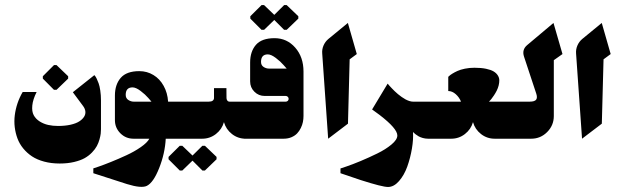

<svg xmlns="http://www.w3.org/2000/svg" viewBox="-20 -544 2434 753"><path d="M191.7 -191.7H201.7L247.3 -235.7V-245L201.7 -288.7H191.7L148 -245V-235.7ZM214.3 97.3Q245.3 97.3 270.5 91.3Q295.7 85.3 312 76.2Q328.3 67 340.8 54Q353.3 41 359.8 28.8Q366.3 16.7 370.2 2.8Q374 -11 375 -20Q376 -29 376 -37.3V-150.3Q376 -171 373.3 -188.8Q370.7 -206.7 366.8 -217.2Q363 -227.7 359.2 -235.5Q355.3 -243.3 352.7 -246.3L350 -249.3L265.7 -182.3L306 -128Q313.7 -117.7 314.8 -106.7Q316 -95.7 309.5 -85.7Q303 -75.7 290.5 -67.7Q278 -59.7 256.5 -54.8Q235 -50 207.7 -50Q187 -50 169 -54Q151 -58 135.5 -67.8Q120 -77.7 112.2 -92.3Q104.3 -107 106.7 -130.5Q109 -154 123.7 -183.3H69Q56.7 -162.3 48.8 -139.2Q41 -116 38 -92.3Q35 -68.7 37.8 -45.3Q40.7 -22 48.5 -1Q56.3 20 71 38Q85.7 56 105.5 69.2Q125.3 82.3 153.2 89.8Q181 97.3 214.3 97.3Z M500 -201.3Q513 -201.3 531.5 -187.3Q550 -173.3 562 -159.3L574 -145.3H504.7Q493.3 -145.3 483.2 -152Q473 -158.7 473 -172Q473 -201.3 500 -201.3ZM555.7 185Q581.7 172.3 604.3 115Q627 57.7 630 0H729.3V-145.3H639.3Q637 -180 621.8 -207.3Q606.7 -234.7 581.7 -249.8Q556.7 -265 526.3 -265Q476.3 -265 453.5 -238.7Q430.7 -212.3 430.7 -169.3V-73Q430.7 -42.7 452 -21.3Q473.3 0 503.7 0H565.7Q557.7 15.3 532.2 33Q506.7 50.7 476 64.8Q445.3 79 415.5 91Q385.7 103 366 109.7L346 116.3V135.3Q346.3 135.3 478.3 178Q534.3 195.3 555.7 185Z M695 124.7 735 86 773.7 124.7H783.7L829.3 80.7V71.3L783.7 27.7H773.7L735 66L695 27.7H685L641 71.3V80.7L685 124.7ZM773 0Q803 0 826.7 -18.3Q850.3 -36.7 858.3 -65Q866.3 -36.7 889.8 -18.3Q913.3 0 943.3 0H984.7V-145.3H880.3Q872 -145.3 869 -154.7Q868.3 -157.3 868.3 -159.7L868 -198.3H819.3V-159.7Q819.3 -153.3 814.3 -149.3Q809.3 -145.3 798.3 -145.3H703V0Z M1015.7 -427 1055.7 -465.7 1094.3 -427H1104.3L1150 -471V-480.3L1104.3 -524H1094.3L1055.7 -485.7L1015.7 -524H1005.7L961.7 -480.3V-471L1005.7 -427ZM1003.7 -301.3Q1003.7 -330.7 1030.3 -330.7Q1043.3 -330.7 1061.8 -316.7Q1080.3 -302.7 1092.3 -288.7L1104.3 -275H1035Q1023.7 -275 1013.7 -281.5Q1003.7 -288 1003.7 -301.3ZM937.7 0H1092.3Q1109.3 0 1123 -5.8Q1136.7 -11.7 1145.3 -20.8Q1154 -30 1159.8 -42Q1165.7 -54 1168 -65.8Q1170.3 -77.7 1170.3 -89.3V-263.3Q1170.3 -320.3 1137.8 -357.3Q1105.3 -394.3 1056.7 -394.3Q1006.7 -394.3 983.8 -368.2Q961 -342 961 -299V-224.7Q961 -201 977.7 -184.3Q994.3 -167.7 1018 -167.7H1100.7Q1105.3 -167.7 1108.7 -164.3Q1112 -161 1112 -156.3Q1112 -151.7 1108.7 -148.5Q1105.3 -145.3 1100.7 -145.3H937.7Z M1267 0 1344.7 -59 1351.3 -311.3 1379.3 -332 1344.3 -454 1268 -391.3Q1255.3 -380.7 1248.8 -365.5Q1242.3 -350.3 1243.7 -334Z M1599.7 -26.7Q1600.7 -25.7 1602.3 -23.8Q1604 -22 1609.8 -17.3Q1615.7 -12.7 1622 -9.2Q1628.3 -5.7 1638.3 -2.8Q1648.3 0 1658.7 0H1705V-145.3H1600.3Q1593.3 -145.3 1585.5 -147.8Q1577.7 -150.3 1570.3 -154.3Q1563 -158.3 1555.3 -163.7Q1547.7 -169 1540.8 -174.8Q1534 -180.7 1527.8 -186.5Q1521.7 -192.3 1516.7 -197.7Q1511.7 -203 1508 -207Q1504.3 -211 1502.3 -213.7L1500.3 -216L1439.3 -114.7Q1439.3 -114.7 1469 -93Q1538.3 -39.7 1538.3 -12.7Q1538.3 3.7 1515.3 22.8Q1492.3 42 1459.5 58Q1426.7 74 1394 87.7Q1361.3 101.3 1338.3 109L1315.3 116.7V135.3Q1315.3 135.3 1395 162.3Q1479.3 189.3 1501.7 189.3Q1524.7 189.3 1544.8 166.3Q1565 143.3 1577.2 109.5Q1589.3 75.7 1595.5 38.8Q1601.7 2 1599.7 -26.7Z M1749.7 0Q1779.7 0 1803.3 -18.3Q1827 -36.7 1835 -65Q1843 -36.7 1866.5 -18.3Q1890 0 1920 0H2034V-145.3H1897.7Q1901.7 -149 1906.5 -155Q1911.3 -161 1917.3 -170Q1923.3 -179 1928.2 -188.7Q1933 -198.3 1935.7 -209Q1938.3 -219.7 1938.2 -229.5Q1938 -239.3 1932.3 -248.3Q1926.7 -257.3 1916 -263.8Q1905.3 -270.3 1886.2 -274.3Q1867 -278.3 1840.7 -278.3Q1821.3 -278.3 1803.5 -274.7Q1785.7 -271 1774.3 -265.8Q1763 -260.7 1754.3 -255.3Q1745.7 -250 1742 -246.3L1738 -242.7V-187Q1753.3 -187 1767.3 -174.7Q1781.3 -162.3 1788 -145.3H1658V0Z M1987.3 0H2063.3Q2100 0 2126 -26.2Q2152 -52.3 2152 -89V-308L2186 -332L2150.7 -454L2047.3 -367Q2026.3 -349.3 2035 -322.3L2083.3 -176.3Q2088.3 -161 2082.7 -153.2Q2077 -145.3 2056.7 -145.3H1987.3Z M2262.7 0 2340.3 -59 2347 -311.3 2375 -332 2340 -454 2263.7 -391.3Q2251 -380.7 2244.5 -365.5Q2238 -350.3 2239.3 -334Z"/></svg>

Font: Jomhuria
Style: Regular
Weight: 400
Designer: Arabic design by Kourosh Beigpour, Latin design by Eben Sorkin, engineering by Lasse Fister and Khaled Hosney
Version: Version 1.0000